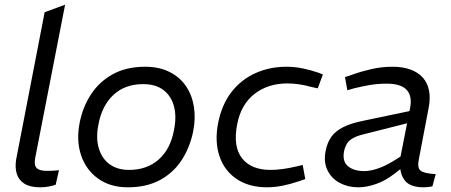

<svg xmlns="http://www.w3.org/2000/svg" viewBox="-20 -790 1921 817"><path d="M217 -4Q200 2 183 4.5Q166 7 151 7Q109 7 84.5 -8Q60 -23 51.5 -50Q43 -77 49 -113L170 -738L257 -770L130 -119Q124 -88 135.5 -75.5Q147 -63 178 -63Q191 -63 204 -63.5Q217 -64 231 -66Z M524 7Q449 7 397.5 -30Q346 -67 325 -129.5Q304 -192 319 -268Q332 -335 367.5 -389Q403 -443 460.5 -474.5Q518 -506 598 -506Q657 -506 701 -484Q745 -462 771 -424Q797 -386 805 -336.5Q813 -287 802 -231Q788 -162 752.5 -108Q717 -54 660 -23.5Q603 7 524 7ZM529 -67Q605 -67 655 -111Q705 -155 720 -235Q732 -293 720.5 -337Q709 -381 676 -406.5Q643 -432 589 -432Q512 -432 463 -386.5Q414 -341 399 -261Q387 -201 401 -157Q415 -113 448 -90Q481 -67 529 -67Z M1116 7Q1040 7 987.5 -28Q935 -63 914 -125Q893 -187 908 -266Q924 -346 965.5 -399Q1007 -452 1067.5 -479Q1128 -506 1199 -506Q1234 -506 1268 -499Q1302 -492 1337 -480L1354 -473L1332 -414L1305 -420Q1276 -428 1251 -431.5Q1226 -435 1203 -435Q1120 -435 1062.5 -390Q1005 -345 989 -260Q971 -166 1010 -116.5Q1049 -67 1131 -67Q1178 -67 1238 -81L1268 -88L1279 -28L1253 -19Q1214 -6 1181 0.5Q1148 7 1116 7Z M1820 3Q1810 5 1800.5 6Q1791 7 1783 7Q1726 7 1703.5 -21Q1681 -49 1683 -91L1681 -107L1725 -330Q1735 -381 1710.5 -407.5Q1686 -434 1626 -434Q1585 -434 1549.5 -427.5Q1514 -421 1486 -414L1458 -406L1448 -462L1478 -472Q1517 -486 1560.5 -496Q1604 -506 1650 -506Q1693 -506 1725.5 -494.5Q1758 -483 1778.5 -460.5Q1799 -438 1805.5 -405.5Q1812 -373 1804 -331L1762 -111Q1755 -76 1769.5 -64Q1784 -52 1834 -49ZM1504 7Q1461 7 1426 -11.5Q1391 -30 1373.5 -65.5Q1356 -101 1366 -150Q1373 -184 1390 -208Q1407 -232 1440.5 -249Q1474 -266 1530 -277L1745 -322L1734 -271L1533 -220Q1502 -213 1483.5 -203Q1465 -193 1456.5 -179Q1448 -165 1444 -146Q1436 -103 1461 -82.5Q1486 -62 1530 -62Q1555 -62 1586.5 -72.5Q1618 -83 1651 -103L1707 -138L1712 -92L1656 -49Q1620 -21 1580 -7Q1540 7 1504 7Z"/></svg>

Font: REM Light
Style: Italic
Weight: 300
Italic angle: -11°
Designer: Octavio Pardo
Foundry: Ashler Design
Version: Version 1.005;gftools[0.9.28]